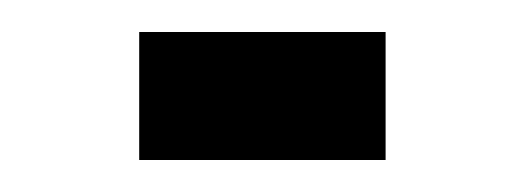

<svg xmlns="http://www.w3.org/2000/svg" viewBox="-20 -273 318 120"><path d="M67 -253H221V-173H67V-253Z"/></svg>

Font: Berliner Wand
Style: Regular
Weight: 400
Designer: Peter Wiegel
Foundry: Peter Wiegel
Version: Version 1.000